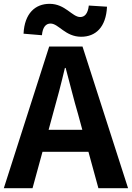

<svg xmlns="http://www.w3.org/2000/svg" viewBox="-24 -983 689 1003"><path d="M440 -954C435 -911 418 -894 395 -894C353 -894 317 -963 235 -963C160 -963 104 -913 99 -807L195 -799C199 -842 216 -860 240 -860C282 -860 317 -791 400 -791C475 -791 530 -840 535 -948ZM230 -305 252 -386C274 -463 296 -547 315 -628H319C341 -548 361 -463 384 -386L406 -305ZM490 0H645L407 -740H233L-4 0H146L198 -190H438Z"/></svg>

Font: Genne Gothic Bold
Style: Regular
Weight: 700
Designer: Ryoko NISHIZUKA (kana & ideographs); Paul D. Hunt (Latin, Greek & Cyrillic); Wenlong ZHANG (bopomofo); Sandoll Communica
Foundry: Adobe Systems Incorporated
Version: Version 1.004;PS 1.004;hotconv 16.6.51;makeotf.lib2.5.65220